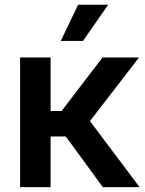

<svg xmlns="http://www.w3.org/2000/svg" viewBox="-20 -773 600 793"><path d="M63 0V-535.6H189V-314.5H234.4L403.3 -535.6H554.2L351.6 -272.9L556.6 0H404.8L251.5 -209.5H189V0ZM231 -604 302.7 -753.4H426.8L322.8 -604Z"/></svg>

Font: Inter 20pt SemiBold
Style: Regular
Weight: 600
Version: Version 4.001;git-66647c0bb